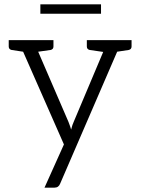

<svg xmlns="http://www.w3.org/2000/svg" viewBox="-20 -685 644 880"><path d="M583 -472Q583 -459 570 -456L517 -448L256 156Q249 175 230 175H184L273 -23L86 -448L33 -456Q20 -459 20 -472V-501H225V-472Q225 -459 212 -456L155 -448L294 -126Q304 -100 306 -91Q312 -115 318 -127L453 -447L391 -456Q378 -459 378 -472V-501H583ZM443 -622H165V-665H443Z"/></svg>

Font: Aleo Light
Style: Regular
Weight: 300
Designer: Alessio Laiso
Foundry: Alessio Laiso
Version: Version 2.000